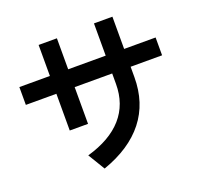

<svg xmlns="http://www.w3.org/2000/svg" viewBox="-143 -871 1206 1164"><g transform="rotate(-20 460.0 -289.5)"><path d="M901 -391H698V-324Q698 -158 607 -42.5Q516 73 339 135L273 26Q424 -17 501.5 -105Q579 -193 579 -324V-391H337V-154H219V-391H22V-506H219V-706H337V-506H579V-714H698V-506H901Z"/></g></svg>

Font: LINE Seed Sans KR Bold
Style: Regular
Weight: 700
Designer: LINE BX Design & Sandoll Inc & Dalton Maag Ltd
Foundry: Sandoll Inc.
Version: Version 1.000